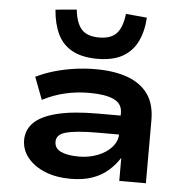

<svg xmlns="http://www.w3.org/2000/svg" viewBox="-55 -834 870 898"><g transform="rotate(5 380.5 -385.5)"><path d="M309 10Q241 10 189 -11Q137 -32 107 -69Q77 -106 77 -152Q77 -200 111 -234Q145 -268 219 -286.5Q293 -305 412 -305H539V-216H420Q365 -216 327.5 -212.5Q290 -209 267 -202.5Q244 -196 234 -184.5Q224 -173 224 -157Q224 -125 255 -111Q286 -97 339 -97Q386 -97 427 -113Q468 -129 492.5 -157Q517 -185 517 -217V-317Q517 -361 477 -379.5Q437 -398 362 -398Q304 -398 249.5 -385.5Q195 -373 143 -346L103 -451Q144 -471 189 -484Q234 -497 283 -504Q332 -511 382 -511Q469 -511 531.5 -488.5Q594 -466 628 -419Q662 -372 662 -296V0H537V-107H536Q515 -74 484 -47Q453 -20 410 -5Q367 10 309 10ZM385 -560Q313 -560 267 -585Q221 -610 198 -657.5Q175 -705 170 -772L269 -781Q276 -718 302 -689Q328 -660 385 -660Q440 -660 466.5 -689Q493 -718 500 -781L599 -772Q595 -705 571 -657.5Q547 -610 501.5 -585Q456 -560 385 -560Z"/></g></svg>

Font: Nunito Sans 7pt Expanded
Style: Bold
Weight: 700
Width: 7
Designer: Vernon Adams
Foundry: Vernon Adams
Version: Version 3.101;gftools[0.9.27]